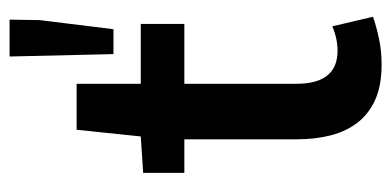

<svg xmlns="http://www.w3.org/2000/svg" viewBox="-228 -577 817 401"><g transform="rotate(-90 180.5 -376.5)"><path d="M246 12Q203 12 173.5 -1Q144 -14 125.5 -37.5Q107 -61 98.5 -93.5Q90 -126 90 -166V-400H20V-486L96 -491L110 -625H206V-491H331V-400H206V-166Q206 -80 275 -80Q288 -80 301.5 -83Q315 -86 326 -91L346 -6Q326 1 300.5 6.5Q275 12 246 12ZM268 -548 263 -765H340L339 -702L320 -548Z"/></g></svg>

Font: TT Toshiba Sans Medium
Style: Regular
Weight: 500
Designer: Paul D. Hunt
Foundry: Toshiba Corporation
Version: Version 2.020;PS 2.000;hotconv 1.0.86;makeotf.lib2.5.63406